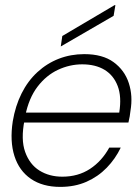

<svg xmlns="http://www.w3.org/2000/svg" viewBox="-20 -720 550 752"><path d="M216 12Q147 12 101 -19.5Q55 -51 36.5 -109Q18 -167 30 -245Q40 -305 64.5 -354Q89 -403 126.5 -437.5Q164 -472 210.5 -490Q257 -508 310 -508Q382 -508 425 -476.5Q468 -445 484.5 -394.5Q501 -344 491 -286Q490 -275 488 -264Q486 -253 483 -240H62L69 -279H447Q457 -341 441 -383Q425 -425 389.5 -446.5Q354 -468 302 -468Q253 -468 207 -446.5Q161 -425 127 -380.5Q93 -336 79 -267L76 -249Q61 -174 78.5 -125Q96 -76 134.5 -52Q173 -28 224 -28Q286 -28 332.5 -58.5Q379 -89 408 -142H453Q432 -98 398 -63Q364 -28 318.5 -8Q273 12 216 12ZM218 -538 224 -579 429 -700H432L425 -658Z"/></svg>

Font: DM Sans 36pt ExtraLight
Style: Italic
Weight: 250
Italic angle: -10°
Designer: Colophon Foundry, Jonny Pinhorn
Foundry: Colophon Foundry
Version: Version 4.004;gftools[0.9.30]